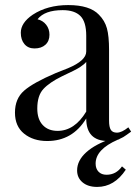

<svg xmlns="http://www.w3.org/2000/svg" viewBox="-20 -549 538 757"><path d="M227 -509Q156 -509 128 -473Q149 -468 162 -451.5Q175 -435 175 -412Q175 -387 159 -372.5Q143 -358 116 -358Q91 -358 76.5 -375Q62 -392 62 -420Q62 -459 109 -491Q167 -529 249 -529Q334 -529 370 -491Q393 -468 401.5 -437.5Q410 -407 410 -351V-73Q410 -48 417 -37Q424 -26 441 -26Q460 -26 486 -47L497 -30Q475 -14 466 -8.5Q457 -3 441.5 2Q426 7 406 7Q320 7 320 -82Q266 7 166 7Q111 7 75 -22Q39 -51 39 -105Q39 -160 75 -191.5Q111 -223 200 -261L248 -280Q320 -310 320 -346V-408Q320 -463 297 -486Q274 -509 227 -509ZM224 -248Q175 -224 151 -198Q127 -172 127 -121Q127 -79 148.5 -56Q170 -33 207 -33Q274 -33 320 -109V-305Q313 -296 295 -284Q280 -274 224 -248ZM444 2Q357 40 357 96Q357 116 368.5 128Q380 140 400 140Q438 140 461 107L476 120Q431 188 363 188Q327 188 305.5 170Q284 152 284 123Q284 84 320 51.5Q356 19 422 -3H454Q450 1 444 2Z"/></svg>

Font: Playfair Display
Style: Regular
Weight: 400
Designer: Claus Eggers S?rensen
Foundry: Claus Eggers S?rensen
Version: Version 1.003